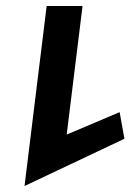

<svg xmlns="http://www.w3.org/2000/svg" viewBox="-20 -905 436 642"><path d="M62 -283 396 -441 380 -530 203 -455 256 -885H136Z"/></svg>

Font: Ny Stormning
Style: FinKur
Weight: 300
Designer: Robert Jablonski, Mew Too
Foundry: Cannot Into Space Fonts
Version: Version 0.90